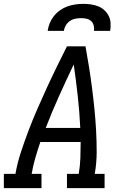

<svg xmlns="http://www.w3.org/2000/svg" viewBox="-30 -975 650 995"><path d="M-10 0V-74H50Q60 -131 78.5 -187Q97 -243 118 -298.5Q139 -354 163 -409Q187 -464 212 -518.5Q237 -573 263.5 -627Q290 -681 317 -735H413Q423 -681 431.5 -627Q440 -573 447 -518.5Q454 -464 459.5 -409Q465 -354 468 -298.5Q471 -243 471 -186.5Q471 -130 461 -74H512V0H317V-74H378Q385 -115 386.5 -156.5Q388 -198 388 -239H179Q165 -198 153 -156.5Q141 -115 134 -74H185V0ZM207 -312H386Q382 -395 373 -477Q364 -559 352 -641Q313 -559 276 -477Q239 -395 207 -312ZM217 -815Q220 -836 228 -855.5Q236 -875 249.5 -892Q263 -909 281.5 -922Q300 -935 320 -942Q340 -949 360.5 -952Q381 -955 402 -955Q422 -955 442 -952Q462 -949 479.5 -942Q497 -935 511 -922Q525 -909 533.5 -892Q542 -875 543 -855Q544 -835 541 -815H457Q459 -829 455.5 -843Q452 -857 442 -866Q432 -875 418 -878Q404 -881 390 -881Q375 -881 360 -878Q345 -875 332 -866Q319 -857 311 -843.5Q303 -830 301 -815Z"/></svg>

Font: Iosevka Curly Slab ExObl
Style: Regular
Weight: 400
Width: 7
Italic angle: -9°
Monospace: yes
Designer: Belleve Invis
Foundry: Belleve Invis
Version: Version 11.1.0; ttfautohint (v1.8.3)